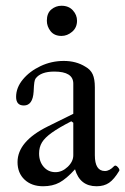

<svg xmlns="http://www.w3.org/2000/svg" viewBox="-20 -637 435 668"><path d="M130 11Q90 11 65.5 -12Q41 -35 41 -73Q41 -145 146 -197L235 -241V-346Q235 -388 169 -388Q122 -388 104 -364Q101 -360 99.5 -350.5Q98 -341 97 -318Q94 -270 63 -270Q36 -270 36 -300Q36 -332 59.5 -360.5Q83 -389 121 -407Q159 -425 202 -425Q245 -425 277 -405Q295 -395 302.5 -378.5Q310 -362 310 -333V-97Q310 -42 345 -42Q361 -42 377 -59Q382 -64 389.5 -56Q397 -48 395 -43Q377 -13 359.5 -1Q342 11 316 11Q258 11 241 -48Q211 -15 187 -2Q163 11 130 11ZM173 -38Q196 -38 215.5 -56.5Q235 -75 235 -97V-210L228 -215Q185 -193 160.5 -175.5Q136 -158 126 -141.5Q116 -125 116 -103Q116 -75 132 -56.5Q148 -38 173 -38ZM194 -512Q169 -512 156 -528.5Q143 -545 143 -565Q143 -591 158.5 -604Q174 -617 194 -617Q219 -617 233.5 -601Q248 -585 248 -565Q248 -541 231 -526.5Q214 -512 194 -512Z"/></svg>

Font: Junicode
Style: Regular
Weight: 400
Designer: Peter S. Baker
Version: Version 2.100; ttfautohint (v1.8.4)